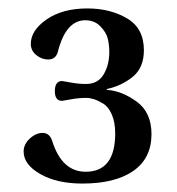

<svg xmlns="http://www.w3.org/2000/svg" viewBox="-20 -700 420 455"><path d="M36 -341Q36 -358 50.5 -371.5Q65 -385 81 -385Q98 -385 104 -365Q127 -293 183 -293Q253 -293 253 -384Q253 -410 245 -428.5Q237 -447 224.5 -454.5Q212 -462 202.5 -465Q193 -468 184 -468Q166 -468 147.5 -464.5Q129 -461 127 -461Q110 -461 110 -484Q110 -508 127 -508Q129 -508 147.5 -504.5Q166 -501 184 -501Q212 -501 225.5 -523.5Q239 -546 239 -577Q239 -593 235.5 -608Q232 -623 218 -637.5Q204 -652 182 -652Q136 -652 117 -577Q112 -559 94 -559Q79 -559 66 -569.5Q53 -580 53 -596Q53 -628 90.5 -654Q128 -680 187 -680Q241 -680 281 -656.5Q321 -633 321 -581Q321 -539 294 -517.5Q267 -496 233 -489V-487Q268 -485 303.5 -459.5Q339 -434 339 -382Q339 -325 296 -295Q253 -265 175 -265Q115 -265 75.5 -287.5Q36 -310 36 -341Z"/></svg>

Font: Heuristica
Style: Regular
Weight: 400
Version: Version 1.0.1 ; ttfautohint (v1.4.1)